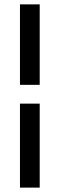

<svg xmlns="http://www.w3.org/2000/svg" viewBox="-20 -731 280 883"><path d="M71.8 131.8V-254.4H162.6V131.8ZM162.6 -340.8H71.8V-710.9H162.6Z"/></svg>

Font: Dirooz
Style: Regular
Weight: 400
Foundry: DejaVu fonts team - Redesigned by Saber Rastikerdar
Version: Version 0.2.1